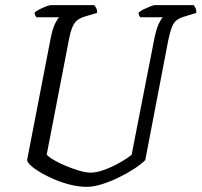

<svg xmlns="http://www.w3.org/2000/svg" viewBox="-20 -724 781 744"><path d="M316 0Q287 0 255.5 -7.5Q224 -15 194 -27.5Q164 -40 140 -54Q116 -68 101 -81Q86 -94 85 -104L177 -579Q184 -613 193.5 -632.5Q203 -652 209 -657H121Q120 -659 117 -663.5Q114 -668 114 -675Q120 -681 132.5 -687.5Q145 -694 158 -699Q171 -704 177 -704H345Q348 -701 352.5 -693.5Q357 -686 356 -674L312 -661Q282 -653 269 -634.5Q256 -616 248 -575L161 -125Q168 -116 188.5 -104Q209 -92 235.5 -81Q262 -70 287.5 -62.5Q313 -55 331 -55Q356 -55 388.5 -67.5Q421 -80 449 -96.5Q477 -113 490 -124L579 -579Q587 -615 596 -633.5Q605 -652 611 -657H523Q522 -659 519.5 -663.5Q517 -668 517 -675Q524 -682 537 -688Q550 -694 562 -699Q574 -704 579 -704H731Q733 -700 737 -693.5Q741 -687 741 -674L695 -660Q677 -655 665 -646Q653 -637 646 -619Q639 -601 632 -568L543 -104Q530 -90 503 -72Q476 -54 442.5 -37.5Q409 -21 376 -10.5Q343 0 316 0Z"/></svg>

Font: Texturina 12pt ExtraLight
Style: Italic
Weight: 250
Italic angle: -11°
Designer: Guillermo Torres Carreño
Foundry: Omnibus-Type
Version: Version 1.002